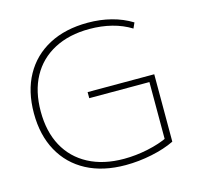

<svg xmlns="http://www.w3.org/2000/svg" viewBox="-108 -854 1003 977"><g transform="rotate(-15 393.5 -365.0)"><path d="M437 10Q318 10 232 -35.5Q146 -81 99.5 -165.5Q53 -250 53 -365Q53 -481 99.5 -565Q146 -649 232 -694.5Q318 -740 436 -740Q502 -740 560 -725Q618 -710 667 -680L654 -651Q609 -679 554 -693Q499 -707 436 -707Q329 -707 250.5 -665.5Q172 -624 130.5 -547.5Q89 -471 89 -365Q89 -259 130.5 -182.5Q172 -106 250.5 -64.5Q329 -23 437 -23Q499 -23 563 -36.5Q627 -50 674 -73L662 -52V-367H345V-399H696V-44Q645 -19 575.5 -4.5Q506 10 437 10Z"/></g></svg>

Font: M PLUS 2 Thin ExtraLight
Style: Regular
Weight: 250
Version: Version 1.001